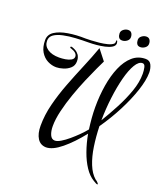

<svg xmlns="http://www.w3.org/2000/svg" viewBox="-173 -984 1039 1212"><g transform="rotate(20 346.5 -377.5)"><path d="M129 -492Q99 -492 70.5 -506.5Q42 -521 23.5 -551.5Q5 -582 5 -630Q5 -667 38 -688.5Q71 -710 125.5 -719Q180 -728 242 -726Q254 -726 279 -727Q304 -728 332.5 -731Q361 -734 386 -740.5Q411 -747 423 -758Q427 -763 427.5 -766Q428 -769 428 -771Q428 -783 431 -783Q434 -783 436 -776Q438 -769 438 -765Q438 -748 420 -737Q402 -726 374.5 -720Q347 -714 319 -711.5Q291 -709 270 -709Q227 -709 182.5 -706.5Q138 -704 100.5 -696Q63 -688 40.5 -672.5Q18 -657 18 -630Q18 -596 47 -576Q76 -556 125 -556Q145 -556 167 -559.5Q189 -563 204.5 -572Q220 -581 220 -596Q220 -622 177 -636Q170 -636 170 -642Q170 -649 181 -646Q205 -638 218 -626Q231 -614 235 -601Q238 -594 239 -586.5Q240 -579 240 -572Q240 -543 220.5 -525.5Q201 -508 175 -500Q149 -492 129 -492ZM625 114Q619 114 597 100Q564 80 537.5 40Q511 0 492 -53.5Q473 -107 462 -167Q402 -91 343.5 -43Q285 5 241 5Q203 4 183 -27.5Q163 -59 163 -112Q163 -184 182 -259Q201 -334 230 -409.5Q259 -485 290 -558.5Q321 -632 345 -699L400 -629Q392 -613 373 -572.5Q354 -532 330.5 -477Q307 -422 285.5 -361Q264 -300 250 -241.5Q236 -183 236 -136Q236 -102 246.5 -78Q257 -54 279 -54Q295 -54 318.5 -68Q342 -82 368 -104Q394 -126 418 -150Q442 -174 458 -194Q453 -230 450 -267Q447 -304 447 -341Q447 -417 458.5 -487.5Q470 -558 494 -614Q518 -670 555 -702.5Q592 -735 643 -735Q671 -735 682 -711.5Q693 -688 693 -661Q693 -610 669 -538Q645 -466 604.5 -387.5Q564 -309 513 -236Q515 -166 524.5 -102Q534 -38 554 11.5Q574 61 605 88Q617 95 624.5 104.5Q632 114 625 114ZM512 -275Q547 -333 580 -395.5Q613 -458 635 -520.5Q657 -583 657 -640Q657 -661 652.5 -682Q648 -703 633 -703Q608 -703 586 -666Q564 -629 548 -567.5Q532 -506 522.5 -430Q513 -354 512 -275ZM584 -793Q568 -793 561 -804Q554 -815 554 -831Q554 -847 568.5 -858Q583 -869 599 -869Q615 -869 622.5 -858Q630 -847 630 -831Q630 -815 615.5 -804Q601 -793 584 -793ZM462 -793Q446 -793 439 -804Q432 -815 432 -831Q432 -847 446.5 -858Q461 -869 477 -869Q493 -869 500.5 -858Q508 -847 508 -831Q508 -815 493.5 -804Q479 -793 462 -793Z"/></g></svg>

Font: Festive
Style: Regular
Weight: 400
Designer: Robert E. Leuschke
Foundry: Robert E. Leuschke
Version: Version 1.101; ttfautohint (v1.8.3)